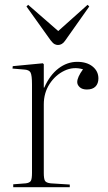

<svg xmlns="http://www.w3.org/2000/svg" viewBox="-20 -778 447 798"><path d="M35 0V-12L87 -16Q103 -18 108 -26Q113 -34 113 -60V-427Q113 -465 107 -476.5Q101 -488 80 -489L32 -493L33 -503L158 -515L162 -511V-414H164Q187 -466 223 -493.5Q259 -521 301 -521Q341 -521 365 -501.5Q389 -482 389 -452Q389 -431 377 -418.5Q365 -406 341 -406Q322 -406 311.5 -415.5Q301 -425 301 -437Q301 -457 325 -490Q285 -502 247.5 -484Q210 -466 186 -429Q162 -392 162 -344V-59Q162 -35 167 -26.5Q172 -18 191 -16L270 -11V0ZM221 -591Q214 -591 207 -594.5Q200 -598 190 -611L90 -751L97 -758L222 -649L344 -758L351 -751L250 -608Q238 -591 221 -591Z"/></svg>

Font: Display Extralight
Style: Regular
Weight: 200
Designer: Latin by Veronika Burian and Jose Scaglione. Greek by Irene Vlachou. Cyrillic by Vera Evstafieva.
Foundry: TypeTogether
Version: Version 3.002